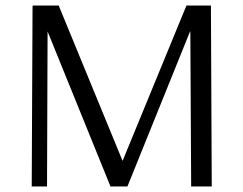

<svg xmlns="http://www.w3.org/2000/svg" viewBox="-20 -670 875 690"><path d="M94 0 97 -650 99 -647 98 -650H191L420 -93H421L650 -650H738L741 0H667L664 -557H663L438 0H377L151 -557L149 0Z"/></svg>

Font: Arsenal
Style: Regular
Weight: 400
Designer: Andrij Shevchenko
Foundry: Stairsfor
Version: Version 2.001;PS 002.001;hotconv 1.0.88;makeotf.lib2.5.64775